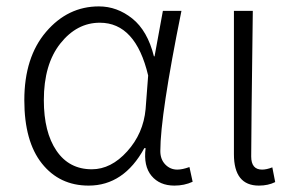

<svg xmlns="http://www.w3.org/2000/svg" viewBox="-20 -567 921 600"><path d="M257 13Q166 13 111 -56Q56 -125 56 -254Q56 -388 124 -467.5Q192 -547 289 -547Q346 -547 393.5 -509Q441 -471 461 -391H463L489 -533H547Q481 -207 481 -95Q481 -69 496.5 -53Q512 -37 534 -37Q550 -37 572 -45L582 1Q556 13 525 13Q479 13 453.5 -17.5Q428 -48 435 -104H431Q367 13 257 13ZM267 -38Q327 -38 377.5 -94Q428 -150 435 -226L443 -331Q404 -496 292 -496Q220 -496 168.5 -431Q117 -366 117 -254Q117 -154 156.5 -96Q196 -38 267 -38Z M789 13Q711 13 711 -85V-533H770Q765 -148 765 -78Q765 -37 799 -37Q813 -37 831 -44L840 2Q818 13 789 13Z"/></svg>

Font: Noto Sans Korean Light
Style: Regular
Weight: 300
Designer: Ryoko NISHIZUKA  (kana & ideographs); Paul D. Hunt (Latin, Greek & Cyrillic); Wenlong ZHANG  (bopomofo); Sandoll Communi
Foundry: Adobe Systems Incorporated
Version: Version 1.000;PS 1;hotconv 1.0.78;makeotf.lib2.5.61930